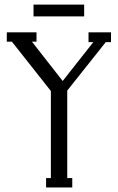

<svg xmlns="http://www.w3.org/2000/svg" viewBox="-20 -822 517 842"><path d="M127 -750V-801.8H349.1V-750ZM466.8 -680.2V-637.2H443.8L274.9 -424.8V-41H296.9V0H182.1V-41H203.1V-422.9L32.2 -639.2H9.8V-680.2H140.1V-639.2H120.1L254.9 -466.8L389.2 -637.2H368.2V-680.2Z"/></svg>

Font: Margherita
Style: Regular
Weight: 400
Designer: James Puckett
Foundry: Dunwich Type Founders
Version: Version 1.008;hotconv 1.0.109;makeotfexe 2.5.65596